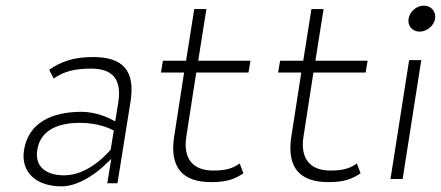

<svg xmlns="http://www.w3.org/2000/svg" viewBox="-20 -664 1562 680"><path d="M65 -132C53 -55 107 -4 198 -4C271 -4 343 -72 343 -72L374 -101L360 -15H396L442 -302C460 -414 416 -462 309 -462C239 -462 195 -445 154 -417L170 -386C209 -413 249 -421 303 -421C377 -421 412 -385 399 -302L388 -234L369 -244C369 -244 322 -268 269 -268C163 -268 80 -229 65 -132ZM112 -133C124 -211 199 -229 263 -229C331 -229 372 -207 383 -202L372 -134C368 -130 298 -43 207 -43C148 -43 102 -70 112 -133Z M550 -407H632L596 -175C582 -72 625 -19 728 -19C787 -19 812 -31 842 -50L829 -85C807 -70 786 -60 735 -60C659 -60 628 -107 640 -181L675 -407H860L867 -449H682L711 -632H668L639 -449H557Z M965 -407H1047L1011 -175C997 -72 1040 -19 1143 -19C1202 -19 1227 -31 1257 -50L1244 -85C1222 -70 1201 -60 1150 -60C1074 -60 1043 -107 1055 -181L1090 -407H1275L1282 -449H1097L1126 -632H1083L1054 -449H972Z M1427 -598C1423 -573 1440 -552 1466 -552C1492 -552 1517 -573 1521 -598C1525 -623 1507 -644 1481 -644C1455 -644 1431 -623 1427 -598ZM1363 -30H1406L1472 -451H1429Z"/></svg>

Font: Charger Sport
Style: HLObl
Weight: 100
Designer: Jasper
Foundry: Cannot Into Space Fonts
Version: Version 1.1